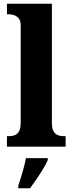

<svg xmlns="http://www.w3.org/2000/svg" viewBox="-20 -780 386 1021"><path d="M17 0V-56H28Q47 -56 60.5 -62Q74 -68 82 -83.5Q90 -99 90 -127V-645Q90 -671 78.5 -683.5Q67 -696 52.5 -700Q38 -704 28 -704H17V-760H256V-127Q256 -99 264 -83.5Q272 -68 286.5 -62Q301 -56 318 -56H329V0ZM77 208Q84 188 92 162Q100 136 107 109Q114 82 118 61H234V71Q225 92 209 118.5Q193 145 174.5 172Q156 199 140 221H77Z"/></svg>

Font: Noto Serif Khmer SemiCondensed ExtraBold
Style: Regular
Weight: 800
Width: 4
Designer: Danh Hong and the Monotype Design Team
Foundry: Monotype Imaging Inc.
Version: Version 2.004